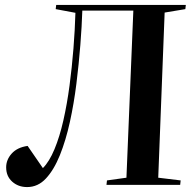

<svg xmlns="http://www.w3.org/2000/svg" viewBox="-20 -750 791 779"><path d="M521 -707H314Q312 -644 306 -567.5Q300 -491 290 -410.5Q280 -330 263.5 -255Q247 -180 223 -120.5Q199 -61 166.5 -26Q134 9 90 9Q54 9 29.5 -13Q5 -35 5 -71Q5 -102 27.5 -127Q50 -152 92 -158L154 -68Q180 -94 201 -144.5Q222 -195 237 -261Q252 -327 262 -402Q272 -477 278 -553Q284 -629 286 -698L206 -713L208 -730H734L732 -713L648 -699L622 -29L713 -18L711 0H412L414 -18L493 -29Z"/></svg>

Font: Literata 72pt SemiBold
Style: Italic
Weight: 600
Italic angle: -2°
Designer: Latin by Veronika Burian and Jose Scaglione. Greek by Irene Vlachou. Cyrillic by Vera Evstafieva
Foundry: TypeTogether
Version: Version 3.002